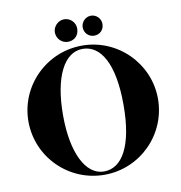

<svg xmlns="http://www.w3.org/2000/svg" viewBox="-92 -925 975 1032"><g transform="rotate(-10 395.5 -409.5)"><path d="M749 -332C749 -525 591 -684 396 -684C200 -684 42 -525 42 -332C42 -137 200 21 396 21C591 21 749 -137 749 -332ZM561 -332C561 -105 494 3 396 3C296 3 231 -128 231 -332C231 -543 296 -666 396 -666C494 -666 561 -558 561 -332ZM265 -779C265 -744 293 -717 326 -717C362 -717 387 -742 387 -779C387 -812 360 -840 326 -840C293 -840 265 -811 265 -779ZM417 -780C417 -748 441 -725 471 -725C502 -725 525 -748 525 -780C525 -809 501 -834 471 -834C441 -834 417 -808 417 -780Z"/></g></svg>

Font: Purple Purse
Style: Regular
Weight: 400
Designer: Astigmatic (AOETI)
Foundry: Astigmatic (AOETI)
Version: Version 1.000